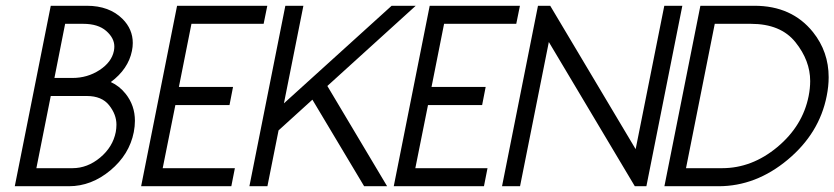

<svg xmlns="http://www.w3.org/2000/svg" viewBox="-20 -645 2890 665"><path d="M155.8 -312.5 106 -62.5H231Q282.7 -62.5 326.7 -99.1Q370.6 -135.7 380.9 -187.5Q383.3 -200.7 383.3 -213.4Q383.3 -248.5 357.9 -280.5Q332.5 -312.5 280.8 -312.5ZM31.2 0 155.8 -625H280.8Q358.4 -625 404.3 -579.6Q439.9 -543.9 439.9 -496.1Q439.9 -482.9 437 -468.8Q424.3 -405.8 363.8 -360.8Q393.6 -347.2 415 -320.3Q447.3 -279.8 447.3 -226.6Q447.3 -208 443.4 -187.5Q428.2 -109.9 362.3 -54.9Q296.4 0 218.8 0ZM205.6 -562.5 168.5 -375H231Q282.7 -375 324.7 -402.3Q366.7 -429.7 374.5 -468.8Q376 -476.6 376 -483.9Q376 -513.2 347.9 -537.8Q319.8 -562.5 268.1 -562.5Z M905.8 -625 893.1 -562.5H643.1L599.6 -343.8H787.1L774.9 -281.2H587.4L543.5 -62.5H793.5L781.2 0H468.8L593.3 -625Z M944.8 -193.4 906.2 0H843.8L968.3 -625H1030.8L963.4 -287.1L1336.4 -625H1419.9L1113.8 -347.2L1320.8 0H1241.2L1062 -299.8Z M1780.8 -625 1768.1 -562.5H1518.1L1474.6 -343.8H1662.1L1649.9 -281.2H1462.4L1418.5 -62.5H1668.5L1656.2 0H1343.8L1468.3 -625Z M2181.6 -128.4 2280.8 -625H2343.3L2218.8 0H2178.7L1880.9 -499.5L1781.2 0H1718.8L1843.3 -625H1885.7Z M2455.6 -562.5 2356 -62.5H2481Q2584.5 -62.5 2672.4 -135.7Q2760.3 -209 2780.8 -312.5Q2786.1 -339.4 2786.1 -364.3Q2786.1 -435.1 2735.1 -498.8Q2684.1 -562.5 2580.6 -562.5ZM2281.2 0 2405.8 -625H2593.3Q2722.7 -625 2795.9 -533.7Q2850.1 -465.8 2850.1 -377.4Q2850.1 -346.2 2843.3 -312.5Q2817.9 -183.1 2708 -91.6Q2598.1 0 2468.8 0Z"/></svg>

Font: Juliett
Style: Italic
Weight: 400
Italic angle: -11.25°
Designer: GGBotNet
Foundry: GGBotNet
Version: 0.60